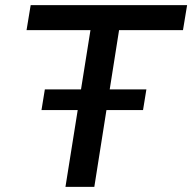

<svg xmlns="http://www.w3.org/2000/svg" viewBox="-20 -725 746 745"><path d="M234 0 331 -608H83L99 -705H706L690 -608H442L346 0ZM141 -298 154 -378H548L535 -298Z"/></svg>

Font: Nunito Sans 7pt SemiBold
Style: Italic
Weight: 600
Italic angle: -9°
Designer: Vernon Adams
Foundry: Vernon Adams
Version: Version 3.101;gftools[0.9.27]